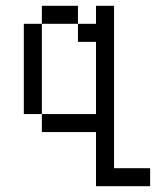

<svg xmlns="http://www.w3.org/2000/svg" viewBox="-20 -520 540 665"><path d="M500 125V62.5H375V-500H312.5V-437.5H250V-375H312.5Q312.5 -375 312.5 -125H125V-62.5H312.5V125ZM125 -125V-437.5H62.5V-125ZM125 -437.5H250V-500H125Z"/></svg>

Font: Unifont
Style: Regular
Weight: 500
Version: Version 15.1.04